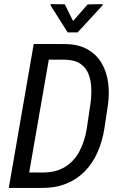

<svg xmlns="http://www.w3.org/2000/svg" viewBox="-20 -928 594 948"><path d="M185.5 0H62L76.7 -76.7L188 -76.2Q256.3 -75.7 301.8 -104.2Q347.2 -132.8 373 -182.4Q398.9 -231.9 408.7 -294.9L426.8 -417Q432.1 -455.6 430.7 -493.4Q429.2 -531.2 417 -562.5Q404.8 -593.8 377.4 -612.8Q350.1 -631.8 303.2 -633.3L169.4 -633.8L183.1 -710.9L305.7 -710.4Q368.7 -709 412.1 -684.3Q455.6 -659.7 480.5 -618.4Q505.4 -577.1 513.2 -524.9Q521 -472.7 513.7 -415.5L495.6 -294.9Q485.8 -231 461.9 -176.8Q438 -122.6 399.4 -82.8Q360.8 -43 307.4 -21.2Q253.9 0.5 185.5 0ZM234.4 -710.9 110.8 0H23.4L146.5 -710.9ZM299.8 -906.7 340.8 -824.2 412.6 -906.2 486.3 -907.7V-901.4L363.3 -768.1H314L230 -900.9V-907.7Z"/></svg>

Font: Roboto Condensed
Style: Italic
Weight: 400
Italic angle: -12°
Designer: Christian Robertson
Foundry: Google
Version: Version 3.0